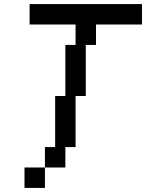

<svg xmlns="http://www.w3.org/2000/svg" viewBox="-20 -720 715 940"><path d="M350 -500H300V-250H250V0H200V100H300V0H350V-250H400V-500H450V-600H675V-700H125V-600H350ZM100 200H200V100H100Z"/></svg>

Font: LS-VG5000 Shifted
Style: Regular
Weight: 400
Designer: Justin Bihan, 2021
Foundry: Justin Bihan, 2021
Version: Version 1.000;Glyphs 3.1.2 (3151)